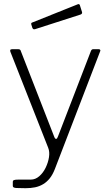

<svg xmlns="http://www.w3.org/2000/svg" viewBox="-20 -776 553 960"><path d="M108 165Q79 165 61.5 164Q44 163 44 154V134Q44 127 49.5 124.5Q55 122 73 122H134Q157 122 176.5 105Q196 88 208.5 62Q221 36 225 9.5Q229 -17 221 -37L32 -517Q30 -522 31.5 -526Q33 -530 41 -530H71Q76 -530 79.5 -528Q83 -526 84 -521L252 -90Q256 -81 261 -81.5Q266 -82 270 -94L435 -522Q437 -526 439.5 -528Q442 -530 446 -530H474Q479 -530 481 -526.5Q483 -523 481 -520L254 70Q243 98 228.5 116Q214 134 195.5 145Q177 156 155.5 160.5Q134 165 108 165ZM379 -751 390 -716Q393 -707 382 -703L155 -630Q150 -629 147.5 -630Q145 -631 142 -636L137 -652Q134 -661 140 -663L370 -755Q376 -757 379 -751Z"/></svg>

Font: Libre Franklin Thin ExtraLight
Style: Regular
Weight: 250
Version: Version 3.000